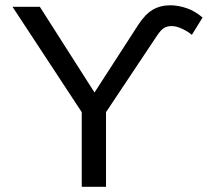

<svg xmlns="http://www.w3.org/2000/svg" viewBox="-20 -714 812 734"><path d="M631.3 -693.8Q660.6 -693.8 693.1 -682.9Q725.6 -671.9 754.4 -647L713.4 -580.6Q700.7 -592.3 677.7 -603.3Q654.8 -614.3 636.7 -614.3Q619.1 -614.3 607.2 -607.2Q595.2 -600.1 579.6 -576.7L385.3 -285.2V0H292.5V-285.2L27.8 -688H132.3L341.3 -360.4L507.3 -617.2Q534.2 -659.2 563.5 -676.5Q592.8 -693.8 631.3 -693.8Z"/></svg>

Font: Liberation Sans
Style: Regular
Weight: 400
Designer: Steve Matteson
Foundry: Ascender Corporation
Version: Version 2.00.1